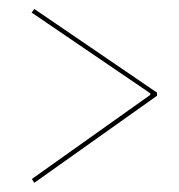

<svg xmlns="http://www.w3.org/2000/svg" viewBox="-20 -570 400 428"><path d="M51 -171 56.5 -162.5 330 -356.5V-363.5L56.5 -550L50.5 -542L315 -362V-358.5Z"/></svg>

Font: ZnikomitNo24
Style: Regular
Weight: 500
Designer: gluk
Foundry: gluk
Version: Version 0.55